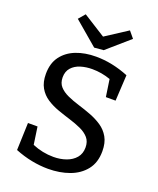

<svg xmlns="http://www.w3.org/2000/svg" viewBox="-167 -1024 935 1134"><g transform="rotate(20 300.0 -457.0)"><path d="M171 -528Q171 -492 191 -470Q211 -448 244 -433Q277 -418 316.5 -406Q356 -394 395.5 -379Q435 -364 468 -342Q501 -320 521 -285Q541 -250 541 -197Q541 -126 504.5 -80Q468 -34 407.5 -12Q347 10 274 10Q223 10 170 -0.5Q117 -11 65 -32L71 -204H131L147 -94Q211 -67 280 -67Q323 -67 359.5 -80Q396 -93 418 -119Q440 -145 440 -184Q440 -221 420 -244Q400 -267 367 -282Q334 -297 295 -309Q256 -321 216.5 -335Q177 -349 144 -370.5Q111 -392 91 -426.5Q71 -461 71 -513Q71 -580 103.5 -623.5Q136 -667 191 -688.5Q246 -710 316 -710Q417 -710 521 -668L512 -505H451L435 -613Q379 -633 320 -633Q281 -633 247 -622.5Q213 -612 192 -588.5Q171 -565 171 -528ZM450 -924 484 -883 344 -761 286 -756 137 -883 172 -924 313 -835Z"/></g></svg>

Font: Bitter Medium
Style: Regular
Weight: 500
Designer: Sol Matas, and Bitter project Authors
Foundry: Sol Matas
Version: Version 2.001